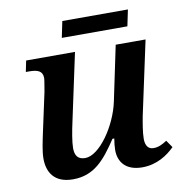

<svg xmlns="http://www.w3.org/2000/svg" viewBox="-78 -752 801 836"><g transform="rotate(-10 322.5 -334.0)"><path d="M237 -606H527L542 -678H252ZM485 10C550 10 598 -23 629 -54L607 -86C584 -71 568 -64 547 -64C525 -64 512 -80 512 -111C512 -139 520 -184 525 -210L595 -536H463L412 -293C390 -189 310 -73 247 -73C212 -73 202 -95 202 -125C202 -152 211 -201 219 -237L283 -536H67L57 -487H71C109 -487 131 -479 131 -447C131 -440 126 -412 122 -388L84 -212C77 -178 67 -135 67 -102C67 -43 95 9 179 9C272 9 321 -49 378 -135H386C383 -118 381 -98 381 -84C381 -33 411 10 485 10Z"/></g></svg>

Font: Noto Serif SemiBold
Style: Italic
Weight: 600
Italic angle: -12°
Designer: Monotype Design Team
Foundry: Monotype Imaging Inc.
Version: Version 2.014